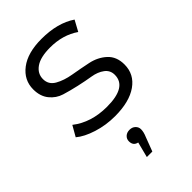

<svg xmlns="http://www.w3.org/2000/svg" viewBox="-237 -615 962 962"><g transform="rotate(-45 244.5 -134.0)"><path d="M240 5Q176 5 117.5 -13.5Q59 -32 26 -60L58 -116Q133 -57 245 -57Q386 -57 386 -143Q386 -175 360.5 -194Q335 -213 297.5 -219Q260 -225 215.5 -235Q171 -245 133.5 -256.5Q96 -268 70.5 -299.5Q45 -331 45 -380Q45 -446 100 -488Q155 -530 253 -530Q367 -530 439 -481L408 -424Q343 -469 253 -469Q185 -469 150.5 -445Q116 -421 116 -382Q116 -343 151 -323Q186 -303 236 -294.5Q286 -286 336.5 -275.5Q387 -265 422 -233Q457 -201 457 -145Q457 -76 399.5 -35.5Q342 5 240 5ZM200 143Q200 126 212 115Q224 104 243 104Q262 104 274 115.5Q286 127 286 143Q286 163 275 188L247 262H208L229 180Q200 174 200 143Z"/></g></svg>

Font: Belfius21
Style: Regular
Weight: 400
Designer: Montserrat's base design by Julieta Ulanovsky, modified by Coast SPRL for Belfius Bank NV.
Foundry: Montserrat's base design by Julieta Ulanovsky, modified by Coast SPRL for Belfius Bank NV.
Version: Version 2.000;FEAKit 1.0